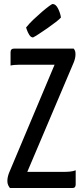

<svg xmlns="http://www.w3.org/2000/svg" viewBox="-20 -944 422 964"><path d="M30 0Q25 -6 21 -14.5Q17 -23 17 -35Q17 -45 19 -54.5Q21 -64 25 -75L254 -619H77Q66 -619 53.5 -618Q41 -617 33 -615V-682Q33 -700 51 -700H350Q355 -694 357 -687.5Q359 -681 359 -671Q359 -652 350 -630L117 -81H298Q316 -81 331.5 -82.5Q347 -84 360 -89V-18Q360 -10 356.5 -5Q353 0 342 0ZM146 -756Q135 -756 127 -769Q119 -782 115 -794Q111 -806 111 -806Q127 -826 148 -846Q169 -866 190 -884Q211 -902 226 -913Q241 -924 244 -924Q260 -924 271.5 -901Q283 -878 286 -856Q279 -848 260.5 -833.5Q242 -819 219 -803Q196 -787 176 -774Q156 -761 146 -756Z"/></svg>

Font: Yanone Kaffeesatz Medium
Style: Regular
Weight: 500
Designer: Yanone (Cyrillic: Daniel Pouzeot, Huerta Tipografica, and Cyreal)
Foundry: Yanone
Version: Version 2.003